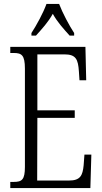

<svg xmlns="http://www.w3.org/2000/svg" viewBox="-20 -951 516 971"><path d="M139 -784V-771H162C194 -807 223 -838 247 -881C271 -838 300 -807 332 -771H355V-784C330 -822 296 -886 279 -931H215C199 -886 164 -822 139 -784ZM32 0H437L442 -169H407L403 -115C398 -63 386 -38 329 -38H168L169 -355H358V-393H169V-676H306C364 -676 375 -651 379 -590L382 -545H416L412 -714H32V-683H49C89 -683 106 -673 106 -604V-107C106 -42 91 -31 49 -31H32Z"/></svg>

Font: Noto Serif Tamil ExtraCondensed Light
Style: Italic
Weight: 300
Width: 2
Italic angle: -12°
Designer: Indian Type Foundry, Tom Grace, and the Monotype Design Team
Foundry: Monotype Imaging Inc.
Version: Version 2.003